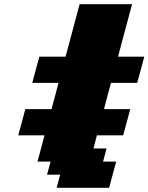

<svg xmlns="http://www.w3.org/2000/svg" viewBox="-20 -895 707 915"><path d="M250 0H500Q505.9 -21 516.8 -62.5Q527.8 -104 533.7 -125H471.2L487.8 -187.5H425.3L441.9 -250H566.9Q572.8 -270.5 584 -312.3Q595.2 -354 600.6 -375H475.6Q481 -395.5 491.9 -437.3Q502.9 -479 508.8 -500H633.8Q639.6 -520.5 650.9 -562.3Q662.1 -604 667.5 -625H542.5Q553.7 -667 575.9 -750Q598.1 -833 609.4 -875H359.4Q348.1 -833 325.9 -750Q303.7 -667 292.5 -625H167.5Q161.6 -604 150.4 -562.3Q139.2 -520.5 133.8 -500H258.8Q253.4 -479 242.4 -437.5Q231.4 -396 225.6 -375H100.6Q95.2 -354 84 -312.3Q72.8 -270.5 66.9 -250H191.9Q186.5 -229 175.5 -187.3Q164.6 -145.5 158.7 -125H221.2L204.1 -62.5H266.6Z"/></svg>

Font: Faithful 32x
Style: BoldOblique
Weight: 400
Foundry: Faithful Resource Pack
Version: Version 1.0; January 27, 2023